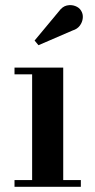

<svg xmlns="http://www.w3.org/2000/svg" viewBox="-20 -721 366 741"><path d="M224 -460V-26H292V0H36V-26H104V-434H36V-460ZM128.5 -546.5 113.5 -564.5 207.5 -677.5Q221 -696 238 -699.8Q255 -703.5 270.2 -697.8Q285.5 -692 292.5 -680.5Q301 -667.5 299.5 -651.5Q298 -635.5 288.2 -622.2Q278.5 -609 260.5 -603.5Z"/></svg>

Font: Bodoni Moda SC 9pt SemiBold
Style: Regular
Weight: 600
Designer: Owen Earl
Foundry: indestructible type
Version: Version 2.005